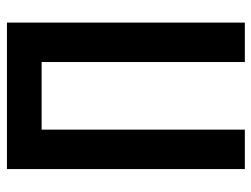

<svg xmlns="http://www.w3.org/2000/svg" viewBox="-108 -632 740 565"><g transform="rotate(-90 262.5 -350.0)"><path d="M47 0V-700H478V0H362V-598H163V0Z"/></g></svg>

Font: Tektur SemiCondensed Medium
Style: Regular
Weight: 500
Width: 4
Designer: Adam Jagosz
Foundry: Adam Jagosz
Version: Version 1.005;gftools[0.9.30]